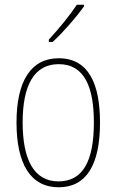

<svg xmlns="http://www.w3.org/2000/svg" viewBox="-20 -784 495 814"><path d="M336 -757V-764H306C273 -715 232 -665 187 -616V-606H203C246 -645 302 -709 336 -757ZM404 -264C404 -428 356 -537 229 -537C111 -537 50 -440 50 -265C50 -88 110 10 229 10C347 10 404 -87 404 -264ZM76 -265C76 -423 125 -512 229 -512C339 -512 378 -413 378 -265C378 -102 332 -15 228 -15C124 -15 76 -107 76 -265Z"/></svg>

Font: Noto Sans Condensed Thin
Style: Regular
Weight: 100
Width: 3
Designer: Monotype Design Team
Foundry: Monotype Imaging Inc.
Version: Version 2.013